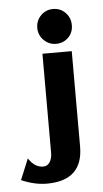

<svg xmlns="http://www.w3.org/2000/svg" viewBox="-110 -500 350 650"><g transform="rotate(-5 65.0 -174.5)"><path d="M95.6 -349.6Q120.1 -349.6 137 -366.1Q153.9 -382.6 153.9 -407.9Q153.9 -433.3 137 -450.6Q120.1 -468 95.2 -468Q70.3 -468 53.4 -450.6Q36.5 -433.3 36.5 -408.8Q36.5 -384.3 53.8 -367Q71.2 -349.6 95.6 -349.6ZM-63.2 99.6Q-18.7 119.2 23.1 119.2Q145.9 119.2 145.9 3.6V-320.3H46.3V16Q46.3 35.6 38.3 48Q30.2 60.5 16 60.5Q-13.3 60.5 -33.8 28.5Z"/></g></svg>

Font: Gidugu
Style: Regular
Weight: 400
Designer: Purushoth Kumar Guthula
Foundry: Silicon Andhra, USA.
Version: Version 1.0.5; ttfautohint (v1.2.25-373a) -l 7 -r 28 -G 50 -